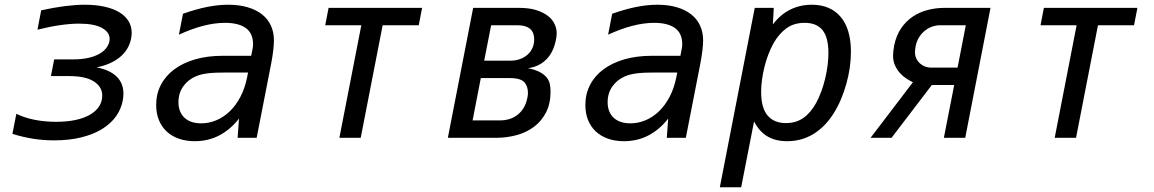

<svg xmlns="http://www.w3.org/2000/svg" viewBox="-20 -580 4856 808"><path d="M208 10.7Q162.1 10.7 119.4 3.9Q76.7 -2.9 32.2 -16.6L48.8 -101.1Q82.5 -84.5 125.2 -75.9Q168 -67.4 215.8 -67.4Q262.2 -67.4 298.3 -75.2Q334.5 -83 359.4 -97.7Q384.3 -112.3 397.2 -132.6Q410.2 -152.8 410.2 -177.7Q410.2 -214.8 375 -237.3Q339.8 -259.8 271.5 -259.8H194.3L208 -330.1H288.6Q322.3 -330.1 348.6 -335.7Q375 -341.3 393.8 -351.1Q412.6 -360.8 424.1 -374Q435.5 -387.2 439.5 -402.3Q441.4 -408.7 441.4 -416Q441.4 -444.8 408.9 -462.6Q376.5 -480.5 312.5 -480.5Q277.8 -480.5 234.4 -474.4Q190.9 -468.3 137.7 -455.1L153.3 -536.6Q260.7 -560.1 336.9 -560.1Q382.8 -560.1 419.4 -552Q456.1 -543.9 481.4 -528.8Q506.8 -513.7 520.5 -491.7Q534.2 -469.7 534.2 -441.9Q534.2 -431.2 531.7 -417.5Q522 -370.1 484.4 -339.4Q446.8 -308.6 386.7 -296.4Q441.4 -286.1 470.5 -258.1Q499.5 -230 499.5 -185.1Q499.5 -179.2 498.8 -172.9Q498 -166.5 497.1 -159.7Q490.7 -122.1 468.3 -90.6Q445.8 -59.1 408.9 -36.6Q372.1 -14.2 321.5 -1.7Q271 10.7 208 10.7Z M799.3 14.2Q762.7 14.2 732.7 3.7Q702.6 -6.8 681.4 -26.6Q660.2 -46.4 648.7 -74.7Q637.2 -103 637.2 -138.2Q637.2 -184.1 656.7 -222.2Q676.3 -260.3 712.6 -287.6Q749 -314.9 800.8 -330.1Q852.5 -345.2 917 -345.2H1037.1L1043 -375Q1043.9 -379.4 1044.4 -384.3Q1044.9 -389.2 1044.9 -394Q1044.9 -439.9 1014.4 -461.9Q983.9 -483.9 926.8 -483.9Q841.3 -483.9 732.9 -434.1L750 -522Q803.2 -541 850.1 -550.5Q897 -560.1 940.4 -560.1Q985.8 -560.1 1021.7 -549.6Q1057.6 -539.1 1082.3 -519.8Q1106.9 -500.5 1119.9 -472.7Q1132.8 -444.8 1132.8 -409.7Q1132.8 -393.1 1129.9 -367.9Q1127 -342.8 1121.1 -312L1060.1 0H980L985.8 -81.1Q950.7 -35.6 903.8 -10.7Q856.9 14.2 799.3 14.2ZM827.1 -61Q859.9 -61 890.6 -74Q921.4 -86.9 947 -111.6Q972.7 -136.2 991.7 -172.4Q1010.7 -208.5 1020 -254.9L1023.9 -274.9H939.9Q912.6 -274.9 891.8 -274.2Q871.1 -273.4 855.2 -271.5Q839.4 -269.5 826.9 -266.4Q814.5 -263.2 804.2 -258.8Q771 -244.6 751 -216.3Q731 -188 731 -149.9Q731 -108.9 755.9 -85Q780.8 -61 827.1 -61Z M1500.5 -473.6H1348.6L1362.8 -546.9H1756.3L1742.2 -473.6H1590.3L1498 0H1408.2Z M1971.2 -546.9H2165Q2206.5 -546.9 2236.3 -537.6Q2266.1 -528.3 2285.4 -513.4Q2304.7 -498.5 2313.7 -479.2Q2322.8 -460 2322.8 -439.9Q2322.8 -434.1 2322 -428.2Q2321.3 -422.4 2320.3 -416.5Q2310.5 -361.8 2279.8 -330.6Q2249 -299.3 2201.7 -293Q2233.4 -286.6 2252.2 -276.4Q2271 -266.1 2281 -253.4Q2291 -240.7 2293.9 -225.8Q2296.9 -210.9 2296.9 -194.8Q2296.9 -145 2278.6 -108.4Q2260.3 -71.8 2228.8 -47.6Q2197.3 -23.4 2155.3 -11.7Q2113.3 0 2066.4 0H1864.7ZM2128.9 -324.7Q2149.4 -324.7 2167.5 -331.1Q2185.5 -337.4 2199 -348.9Q2212.4 -360.4 2220.2 -377Q2228 -393.6 2228 -414.1Q2228 -425.3 2225.1 -436Q2222.2 -446.8 2214.4 -455.1Q2206.5 -463.4 2192.9 -468.5Q2179.2 -473.6 2157.7 -473.6H2046.9L2017.6 -324.7ZM2085.4 -73.2Q2102.1 -73.2 2118.9 -77.6Q2135.7 -82 2150.6 -91.6Q2165.5 -101.1 2177.2 -116.5Q2189 -131.8 2195.8 -153.8Q2201.7 -173.3 2201.7 -189.9Q2201.7 -202.6 2198.2 -213.4Q2194.8 -224.1 2188 -232.4Q2184.6 -236.3 2179.7 -239.7Q2174.8 -243.2 2167.2 -245.8Q2159.7 -248.5 2148.7 -250Q2137.7 -251.5 2122.1 -251.5H2003.4L1968.8 -73.2Z M2605.5 14.2Q2568.8 14.2 2538.8 3.7Q2508.8 -6.8 2487.5 -26.6Q2466.3 -46.4 2454.8 -74.7Q2443.4 -103 2443.4 -138.2Q2443.4 -184.1 2462.9 -222.2Q2482.4 -260.3 2518.8 -287.6Q2555.2 -314.9 2606.9 -330.1Q2658.7 -345.2 2723.1 -345.2H2843.3L2849.1 -375Q2850.1 -379.4 2850.6 -384.3Q2851.1 -389.2 2851.1 -394Q2851.1 -439.9 2820.6 -461.9Q2790 -483.9 2732.9 -483.9Q2647.5 -483.9 2539.1 -434.1L2556.2 -522Q2609.4 -541 2656.2 -550.5Q2703.1 -560.1 2746.6 -560.1Q2792 -560.1 2827.9 -549.6Q2863.8 -539.1 2888.4 -519.8Q2913.1 -500.5 2926 -472.7Q2939 -444.8 2939 -409.7Q2939 -393.1 2936 -367.9Q2933.1 -342.8 2927.2 -312L2866.2 0H2786.1L2792 -81.1Q2756.8 -35.6 2710 -10.7Q2663.1 14.2 2605.5 14.2ZM2633.3 -61Q2666 -61 2696.8 -74Q2727.5 -86.9 2753.2 -111.6Q2778.8 -136.2 2797.9 -172.4Q2816.9 -208.5 2826.2 -254.9L2830.1 -274.9H2746.1Q2718.8 -274.9 2698 -274.2Q2677.2 -273.4 2661.4 -271.5Q2645.5 -269.5 2633.1 -266.4Q2620.6 -263.2 2610.4 -258.8Q2577.1 -244.6 2557.1 -216.3Q2537.1 -188 2537.1 -149.9Q2537.1 -108.9 2562 -85Q2586.9 -61 2633.3 -61Z M3156.2 -546.9H3236.3L3232.4 -477.1Q3263.2 -518.1 3304.7 -539.1Q3346.2 -560.1 3396.5 -560.1Q3435.5 -560.1 3466.1 -547.1Q3496.6 -534.2 3517.8 -509Q3539.1 -483.9 3550 -447Q3561 -410.2 3561 -362.3Q3561 -330.1 3556.2 -295.7Q3551.3 -261.2 3541.7 -227.3Q3532.2 -193.4 3518.8 -161.6Q3505.4 -129.9 3488.3 -103Q3453.1 -46.9 3403.6 -16.4Q3354 14.2 3292.5 14.2Q3243.7 14.2 3209.5 -6.1Q3175.3 -26.4 3153.3 -68.8L3099.1 208H3009.3ZM3287.6 -62Q3329.6 -62 3360.6 -83.5Q3391.6 -105 3415 -147.5Q3426.8 -169.4 3436.3 -195.3Q3445.8 -221.2 3452.4 -248.5Q3459 -275.9 3462.6 -303.5Q3466.3 -331.1 3466.3 -356.4Q3466.3 -421.9 3441.7 -452.9Q3417 -483.9 3366.2 -483.9Q3321.3 -483.9 3289.6 -460.9Q3257.8 -438 3234.4 -396.5Q3222.7 -375 3213.1 -349.9Q3203.6 -324.7 3197 -298.1Q3190.4 -271.5 3186.8 -244.9Q3183.1 -218.3 3183.1 -193.8Q3183.1 -126 3210.2 -94Q3237.3 -62 3287.6 -62Z M3821.8 -233.9Q3809.6 -239.7 3794.9 -249Q3780.3 -258.3 3767.8 -272Q3755.4 -285.6 3746.8 -304Q3738.3 -322.3 3738.3 -345.7Q3738.3 -354 3739.5 -365.5Q3740.7 -377 3743.2 -389.6Q3752 -431.6 3772.5 -461.4Q3793 -491.2 3821.5 -510.3Q3850.1 -529.3 3884.5 -538.1Q3918.9 -546.9 3954.6 -546.9H4148.4L4042 0H3952.1L3995.6 -222.2H3901.4L3731.9 0H3643.6ZM4009.8 -295.4 4044.4 -473.6H3933.6Q3919.4 -473.6 3903.6 -468.3Q3887.7 -462.9 3873.5 -451.9Q3859.4 -440.9 3848.4 -424.1Q3837.4 -407.2 3833 -384.3Q3832 -377.4 3831.3 -371.6Q3830.6 -365.7 3830.6 -360.4Q3830.6 -345.7 3836.2 -333.7Q3841.8 -321.8 3851.3 -313.2Q3860.8 -304.7 3873 -300Q3885.3 -295.4 3898.4 -295.4Z M4510.7 -473.6H4358.9L4373 -546.9H4766.6L4752.4 -473.6H4600.6L4508.3 0H4418.5Z"/></svg>

Font: Hack
Style: Italic
Weight: 400
Italic angle: -11°
Monospace: yes
Designer: Christopher Simpkins
Foundry: Christopher Simpkins
Version: Version 2.019; ttfautohint (v1.4.1) -l 4 -r 80 -G 350 -x 0 -